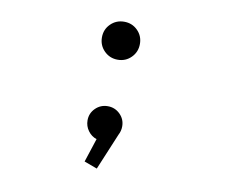

<svg xmlns="http://www.w3.org/2000/svg" viewBox="-73 -605 995 829"><g transform="rotate(10 425.0 -190.5)"><path d="M466.5 -370.8Q442.5 -346.5 407.5 -346.5Q372.5 -346.5 348.2 -370.8Q324 -395 324 -430Q324 -465 348.2 -489Q372.5 -513 407.5 -513Q442.5 -513 466.5 -489Q490.5 -465 490.5 -430Q490.5 -395 466.5 -370.8ZM477 -66.5Q477 -46 467.5 -28.5L400.5 132L343.5 111L377.5 7Q354.5 -0.5 339.8 -20.8Q325 -41 325 -66.5Q325 -97.5 347.2 -119.5Q369.5 -141.5 401 -141.5Q432.5 -141.5 454.8 -119.5Q477 -97.5 477 -66.5Z"/></g></svg>

Font: League Mono Wide
Style: Regular
Weight: 400
Width: 8
Designer: Tyler Finck
Foundry: The League of Moveable Type / Tyler Finck
Version: Version 2.210